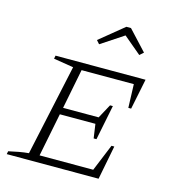

<svg xmlns="http://www.w3.org/2000/svg" viewBox="-110 -831 835 923"><g transform="rotate(15 307.5 -370.0)"><path d="M8 0 11 -15Q37 -21 62 -25.5Q87 -30 110 -32L208 -486L109 -502L112 -518H560L529 -366H515L511 -483H251L212 -285H389L427 -355H441L406 -181H392L382 -251H205L162 -35H429L484 -169H498L465 0ZM428 -740 519 -642 500 -625 412 -699 300 -625 285 -642 405 -740Z"/></g></svg>

Font: Piazzolla SC ExtraLight
Style: Italic
Weight: 200
Italic angle: -11.3°
Designer: Juan Pablo del Peral
Foundry: Huerta Tipografica
Version: Version 1.330